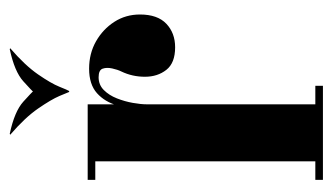

<svg xmlns="http://www.w3.org/2000/svg" viewBox="-168 -532 699 404"><g transform="rotate(-90 182.0 -329.5)"><path d="M155 -304V-372Q155 -405 162.5 -432Q170 -459 188.5 -475.5Q207 -492 240 -492Q272 -492 297.5 -477.5Q323 -463 338.5 -439Q354 -415 354 -385Q354 -348 334.5 -329.5Q315 -311 285 -311Q252 -311 237.5 -329.5Q223 -348 223 -374.5Q223 -401 234 -424Q238 -432 240.5 -443.5Q243 -455 240 -463.5Q237 -472 222 -472Q206 -472 195 -461Q184 -450 177.5 -433.5Q171 -417 168 -400Q165 -383 165 -371V-304ZM45 0V-495H165V0ZM165 0V-16H204V0ZM6 0V-16H45V0ZM6 -479V-495H45V-479ZM281 -659 283 -658Q247 -627 228 -599.5Q209 -572 202 -554.5Q195 -537 193 -534H191V-609Q193 -612 213.5 -630.5Q234 -649 281 -659ZM103 -659Q150 -649 170.5 -630.5Q191 -612 193 -609V-534H191Q190 -537 182.5 -554.5Q175 -572 156 -599.5Q137 -627 101 -658Z"/></g></svg>

Font: Emberly Black
Style: Regular
Weight: 900
Designer: Rajesh Rajput
Foundry: Rajesh Rajput
Version: Version 1.000